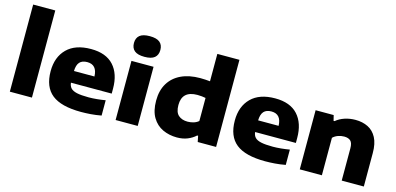

<svg xmlns="http://www.w3.org/2000/svg" viewBox="-72 -1259 3550 1720"><g transform="rotate(15 1702.5 -399.0)"><path d="M63.5 0V-808H268.5V0Z M726 10.5Q541.5 10.5 455.2 -58Q369 -126.5 369 -272.5Q369 -403.5 446.2 -480.5Q523.5 -557.5 669 -557.5Q808 -557.5 878.8 -479.8Q949.5 -402 949.5 -265.5V-219.5H571.5Q574.5 -188.5 592 -169.8Q609.5 -151 649 -142.2Q688.5 -133.5 758 -133.5Q793 -133.5 834 -137.5Q875 -141.5 913 -148V-6Q861.5 3.5 814.8 7Q768 10.5 726 10.5ZM666 -435.5Q619 -435.5 595.5 -409.5Q572 -383.5 570.5 -327.5H760.5Q757 -435.5 666 -435.5Z M1044.5 0V-548.5H1249.5V0ZM1147 -613.5Q1083.5 -613.5 1054 -638Q1024.5 -662.5 1024.5 -709.5Q1024.5 -756 1054 -780.5Q1083.5 -805 1147 -805Q1210.5 -805 1240 -780.5Q1269.5 -756 1269.5 -709.5Q1269.5 -662.5 1240 -638Q1210.5 -613.5 1147 -613.5Z M1614 9Q1542 9 1482 -19Q1422 -47 1386 -107Q1350 -167 1350 -262.5Q1350 -356.5 1390 -422.8Q1430 -489 1504 -524Q1578 -559 1680.5 -559Q1705 -559 1728.5 -557.5Q1752 -556 1771.5 -554V-808H1976.5V0H1806L1795 -55H1786Q1755 -26 1711.8 -8.5Q1668.5 9 1614 9ZM1670.5 -152.5Q1697 -152.5 1724 -160.2Q1751 -168 1771.5 -185.5V-399.5Q1756.5 -402.5 1736.5 -404.8Q1716.5 -407 1695 -407Q1553 -407 1553 -276Q1553 -209 1585 -180.8Q1617 -152.5 1670.5 -152.5Z M2434 10.5Q2249.5 10.5 2163.2 -58Q2077 -126.5 2077 -272.5Q2077 -403.5 2154.2 -480.5Q2231.5 -557.5 2377 -557.5Q2516 -557.5 2586.8 -479.8Q2657.5 -402 2657.5 -265.5V-219.5H2279.5Q2282.5 -188.5 2300 -169.8Q2317.5 -151 2357 -142.2Q2396.5 -133.5 2466 -133.5Q2501 -133.5 2542 -137.5Q2583 -141.5 2621 -148V-6Q2569.5 3.5 2522.8 7Q2476 10.5 2434 10.5ZM2374 -435.5Q2327 -435.5 2303.5 -409.5Q2280 -383.5 2278.5 -327.5H2468.5Q2465 -435.5 2374 -435.5Z M2752.5 0V-548.5H2920L2932.5 -498H2941.5Q2975 -526.5 3021.8 -542Q3068.5 -557.5 3121.5 -557.5Q3187 -557.5 3237.8 -532.2Q3288.5 -507 3317.5 -452.5Q3346.5 -398 3346.5 -310.5V0H3141.5V-299Q3141.5 -349 3121 -368Q3100.5 -387 3061.5 -387Q3032.5 -387 3004.5 -376.8Q2976.5 -366.5 2957.5 -347.5V0Z"/></g></svg>

Font: Encode Sans Exp XBd
Style: Regular
Weight: 800
Width: 7
Designer: Multiple Designers
Foundry: Impallari Type
Version: Version 3.002; ttfautohint (v1.8.3) -l 8 -r 50 -G 200 -x 14 